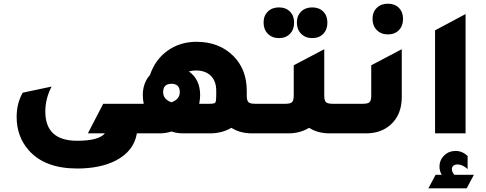

<svg xmlns="http://www.w3.org/2000/svg" viewBox="-20 -721 2627 1038"><path d="M720 0Q704 96 606 147Q522 190 397 190Q222 190 135 91Q70 17 70 -89Q70 -163 103 -220L259 -253Q225 -188 225 -118Q225 40 397 40Q514 40 547 0H455L538 -160H723V0Z M1358 -160H1451V0H1343Q1278 0 1231 -30Q1180 0 1115 0H971Q937 0 907 -10Q876 0 843 0H693V-160H757Q752 -185 752 -207Q752 -272 791 -316Q819 -399 886 -447Q953 -495 1042 -495Q1165 -495 1242 -418Q1314 -345 1314 -231V-204Q1314 -178 1323 -169Q1332 -160 1358 -160ZM1115 -160Q1139 -160 1144 -166.5Q1149 -173 1149 -204V-231Q1149 -282 1120 -311Q1091 -340 1039 -340Q1021 -340 1001 -335Q1062 -292 1062 -207Q1062 -185 1057 -160ZM907 -168Q952 -184 952 -223Q952 -268 907 -268Q862 -268 862 -223Q862 -184 907 -168Z M1570 -599Q1570 -561 1547.5 -538Q1525 -515 1488 -515Q1451 -515 1428 -538.5Q1405 -562 1405 -599Q1405 -636 1428 -658.5Q1451 -681 1488 -681Q1525 -681 1547.5 -658.5Q1570 -636 1570 -599ZM1668 -515Q1631 -515 1608 -538.5Q1585 -562 1585 -599Q1585 -636 1608 -658.5Q1631 -681 1668 -681Q1705 -681 1727.5 -658.5Q1750 -636 1750 -599Q1750 -561 1727.5 -538Q1705 -515 1668 -515ZM1777 -160H1870V0H1762Q1698 0 1651 -30Q1602 0 1539 0H1431V-160H1524Q1550 -160 1559 -169Q1568 -178 1568 -204V-368L1733 -455V-204Q1733 -178 1742 -169Q1751 -160 1777 -160Z M2077 -535Q2040 -535 2017 -558.5Q1994 -582 1994 -619Q1994 -656 2017 -678.5Q2040 -701 2077 -701Q2114 -701 2136.5 -678.5Q2159 -656 2159 -619Q2159 -581 2136.5 -558Q2114 -535 2077 -535ZM1850 0V-160H1943Q1969 -160 1978 -169Q1987 -178 1987 -204V-368L2152 -455V-196Q2152 -101 2092 -47Q2040 0 1958 0Z M2332 0V-557L2497 -645V0ZM2296 297 2335 224H2368Q2356 203 2356 180Q2356 143 2383 118Q2407 95 2443 95Q2479 95 2508 122V193Q2480 168 2454 168Q2438 168 2430 176Q2423 183 2423 194Q2423 208 2436 224H2542L2503 297Z"/></svg>

Font: Tajawal Black
Style: Regular
Weight: 900
Designer: Boutros Fonts
Foundry: Created by Boutros International 2017
Version: Version 1.700